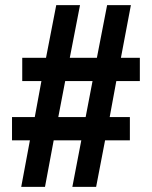

<svg xmlns="http://www.w3.org/2000/svg" viewBox="-20 -719 593 751"><path d="M63 12 97 -170H27V-261H116L142 -402H67V-493H160L200 -699H293L253 -493H359L399 -699H492L453 -493H527V-402H435L409 -261H488V-170H391L356 12H263L298 -170H190L156 12ZM208 -261H315L342 -402H235Z"/></svg>

Font: Archivo SemiCondensed
Style: Bold
Weight: 680
Width: 4
Designer: Hector Gatti
Foundry: Omnibus-Type
Version: Version 2.001; ttfautohint (v1.8.3)